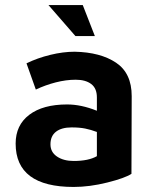

<svg xmlns="http://www.w3.org/2000/svg" viewBox="-20 -726 610 761"><path d="M502 -345 501 -37Q475 -20 405 -2.5Q335 15 272 15Q42 15 42 -157Q42 -230 96 -271Q150 -312 246 -312Q302 -312 364 -287V-340Q364 -376 341.5 -393Q319 -410 280 -410Q242 -410 201 -399.5Q160 -389 122 -371L85 -475Q128 -496 179 -508.5Q230 -521 276 -521Q378 -519 440 -477.5Q502 -436 502 -345ZM264 -221Q224 -221 202 -204Q180 -187 180 -154Q180 -123 206 -105.5Q232 -88 272 -88Q331 -88 364 -107V-203Q340 -212 317.5 -216.5Q295 -221 264 -221ZM308 -706 356 -583H279L172 -706Z"/></svg>

Font: XXII Aven Bold
Style: Regular
Weight: 700
Designer: Lecter Johnson
Foundry: Doubletwo Studios
Version: Version 1.001